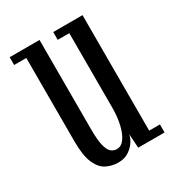

<svg xmlns="http://www.w3.org/2000/svg" viewBox="-136 -608 646 704"><g transform="rotate(-30 187.0 -256.0)"><path d="M162 11Q135.5 11 112.2 -0.5Q89 -12 74.8 -44Q60.5 -76 60.5 -137V-490H9V-523H135.5V-145Q135.5 -99.5 141.5 -75.5Q147.5 -51.5 158 -43Q168.5 -34.5 182 -34.5Q201 -34.5 214.5 -53.8Q228 -73 235.2 -104.8Q242.5 -136.5 242.5 -174.5V-490H193.5V-523H317.5V-34H363V0H251.5L247.5 -59.5Q245.5 -45.5 235 -29.2Q224.5 -13 206.2 -1Q188 11 162 11Z"/></g></svg>

Font: Imbue Thin
Style: Regular
Weight: 400
Version: Version 1.102